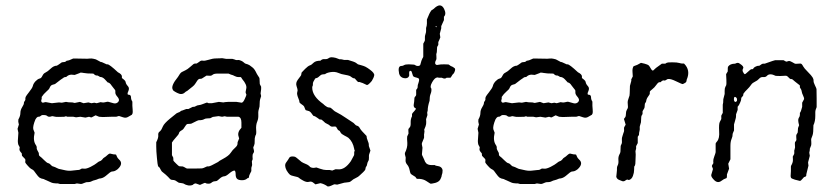

<svg xmlns="http://www.w3.org/2000/svg" viewBox="-20 -660 3045 699"><path d="M223.1 -439Q230.5 -439 246.1 -446.8H262.2Q284.2 -446.8 291 -446.3Q297.9 -445.8 305.7 -446.8Q313.5 -447.8 321.3 -445.8Q328.1 -443.8 329.1 -443.8L347.2 -434.1H350.1L368.2 -425.8H371.6Q378.4 -425.8 409.2 -397Q423.8 -389.6 423.8 -381.8V-376Q425.8 -374 431.2 -370.1Q436.5 -366.2 437.5 -360.8Q438.5 -354 445.3 -346.7Q452.6 -339.4 446.8 -327.1Q440.9 -314.9 449.2 -314.9H451.2Q457 -313 457 -305.2Q457 -297.4 461.9 -290V-274.9Q461.9 -273.4 462.9 -261.7Q463.9 -250 462.4 -246.6Q460.9 -243.2 460 -242.2Q459 -241.2 456.5 -240.2Q454.1 -239.3 446.3 -234.4Q438.5 -229.5 428.2 -232.9L413.1 -237.8L402.8 -234.9Q393.1 -234.9 383.8 -234.9L354.5 -233.9Q347.2 -233.9 340.8 -234.9L328.1 -240.2L314 -232.9Q312 -231.9 308.6 -233.4Q305.2 -234.9 304.2 -234.9L291 -231.9L272.5 -234.9L256.8 -232.9L247.1 -234.9H225.1L220.2 -236.8L213.9 -234.9Q204.1 -234.9 193.8 -234.4Q183.6 -233.9 177.2 -235.8Q170.9 -237.8 168.5 -236.8Q163.6 -234.9 159.2 -234.9Q154.8 -234.9 147.9 -240.2Q133.3 -242.7 129.9 -239.3Q125 -234.9 121.6 -234.9H118.2Q112.3 -231.9 108.9 -225.1Q99.1 -201.2 101.1 -189.9L106 -176.8Q99.1 -147 111.3 -130.9Q113.8 -127.4 113.8 -122.6V-118.2Q115.7 -112.8 118.7 -107.9Q122.1 -103 121.6 -99.1Q121.1 -93.8 125.5 -90.8Q129.9 -87.9 140.1 -77.6Q150.4 -67.4 154.3 -66.4Q158.2 -65.4 160.2 -64Q162.1 -63 165 -59.6Q168 -56.2 169.9 -55.2Q171.9 -54.2 175.8 -53.2Q179.7 -52.2 187 -48.3Q194.3 -44.4 200.2 -43.9L217.8 -40Q231.4 -37.1 244.1 -39.1Q256.8 -41 261.7 -41Q266.6 -41 268.1 -41.5Q271.5 -42.5 274.9 -44.9Q278.3 -47.4 286.6 -45.9Q294.4 -44.9 310.1 -52.7Q326.2 -61 332.5 -66.4Q338.9 -71.8 341.3 -72.3Q348.1 -74.2 351.6 -78.6Q355 -83 356 -84Q356.9 -85 360.8 -87.4Q365.2 -89.8 370.1 -94.7Q375 -99.6 379.9 -101.1L393.1 -98.1Q401.9 -98.1 402.8 -96.7Q403.8 -95.7 405.3 -90.8Q407.2 -85 413.1 -79.6Q430.7 -64.5 408.2 -43.9Q397.9 -36.1 391.6 -36.1Q385.3 -36.1 380.4 -32.2Q375 -28.3 364.3 -19Q353.5 -10.3 340.8 -9.8Q329.6 -4.9 324.2 -3.9Q318.8 -2.9 313.5 0Q308.1 2.9 302.7 2.9Q296.9 2.9 293.9 3.4Q291 3.9 284.7 6.8Q278.3 9.8 274.9 9.8L259.8 7.8L252 9.8Q225.1 9.8 198.2 9.8L190.9 7.8Q172.4 7.8 165.5 3.9Q158.2 0 149.4 -3.4Q140.6 -6.8 140.1 -7.8Q128.9 -9.8 124 -13.2Q119.1 -16.6 110.8 -28.3Q103 -40 99.1 -42Q95.2 -43.9 92.3 -45.9Q88.9 -47.9 81.1 -56.6Q73.2 -65.4 72.3 -67.9Q71.3 -69.3 72.3 -74.2Q72.8 -79.1 71.3 -81.1Q69.8 -83 60.1 -92.8L59.1 -102.1Q50.3 -110.8 50.8 -116.7Q51.8 -122.1 51.8 -124L46.9 -132.8Q44.9 -138.7 44.9 -146.5L46.9 -176.8L43.9 -190.9L48.8 -207Q48.8 -208 47.4 -212.4Q45.9 -216.8 46.9 -225.1Q54.2 -237.8 54.2 -248.5Q54.2 -259.3 60.5 -269.5Q66.9 -279.8 66.9 -283.7Q66.9 -287.1 67.4 -288.1Q67.9 -289.1 68.8 -290.5Q69.8 -292 70.8 -293.5Q71.8 -294.9 72.3 -296.4Q72.8 -297.9 72.3 -301.3Q72.3 -304.7 74.2 -308.6Q76.2 -312.5 85.4 -324.2Q97.7 -339.4 99.6 -347.2Q101.1 -355 108.9 -363.8Q117.2 -372.1 122.6 -373.5Q127.9 -375 129.4 -376.5Q131.8 -378.9 135.3 -385.7Q138.7 -392.6 145 -395.5Q153.3 -399.4 164.6 -410.2Q175.8 -420.9 187 -420.9Q190.4 -422.4 205.1 -433.1L212.9 -434.1Q218.3 -434.1 223.1 -439ZM220.2 -289.1Q227.1 -287.1 243.2 -287.1L252 -285.2L271 -289.1Q272 -289.1 284.2 -284.2L301.8 -287.1L313 -284.2L323.2 -286.1L332 -284.2L346.2 -288.1Q348.1 -288.1 352.5 -287.1Q356.9 -286.1 363.8 -288.1Q371.1 -290 373.5 -289.6Q376 -289.1 380.9 -287.6Q385.7 -286.1 393.1 -284.2Q400.4 -282.2 406.2 -285.6Q412.1 -289.1 413.1 -294.9Q413.6 -300.8 406.7 -308.6Q399.9 -316.4 399.9 -322.8V-330.1Q398.9 -333 394.5 -337.9Q390.1 -342.8 386.2 -348.6Q379.4 -359.4 372.1 -359.9Q370.1 -362.3 361.8 -371.1Q353.5 -379.9 344.2 -379.9Q342.8 -381.3 335.9 -384.8Q327.1 -384.8 323.7 -388.7Q320.3 -392.6 318.4 -392.1Q295.4 -392.1 283.7 -394.5Q272 -397 270 -394Q254.9 -388.2 252 -387.2L240.2 -388.2Q229.5 -388.2 221.2 -379.9Q213.9 -379.9 210 -376Q207 -375 180.2 -354Q178.2 -353 171.9 -351.6Q165.5 -350.1 162.1 -343.3Q159.2 -335.9 156.2 -333.5Q153.3 -331.1 149.9 -327.6Q138.2 -317.4 131.8 -307.1V-299.8Q130.9 -298.8 130.9 -296.9L129.9 -293Q131.3 -284.7 138.7 -286.6Q146 -289.1 147.9 -288.1L168.9 -284.2L194.8 -287.1L205.1 -286.1Z M644 -257.8 658.2 -263.2H666L679.7 -270Q680.7 -271 683.6 -271Q686.5 -271 688.5 -271.5Q690.4 -272 692.4 -273.4Q697.8 -276.9 704.1 -277.3Q710.4 -277.8 719.7 -281.7Q728.5 -285.2 731.4 -286.1Q734.4 -287.1 736.3 -285.6Q738.8 -284.2 740.7 -284.2H751L776.9 -289.1L793 -287.1Q803.7 -290 840.8 -289.1L859.9 -286.1Q865.7 -287.1 871.1 -299.8Q877 -312.5 877 -314.9Q877 -316.9 875 -320.3Q873 -323.7 876.5 -337.4Q879.9 -351.1 861.8 -372.1Q860.8 -373 859.4 -376Q857.9 -378.9 856 -379.4Q854 -379.9 848.6 -379.4Q843.3 -378.9 835 -382.8Q826.7 -387.2 824.7 -387.2Q822.8 -387.2 812 -392.1H772.5Q758.8 -392.1 753.9 -387.7Q749 -383.3 741.7 -384.3Q734.9 -384.8 731.9 -384.8L714.8 -374Q712.9 -373 707.5 -373Q702.1 -373 696.8 -364.3Q691.4 -355.5 687 -350.1Q681.6 -344.7 673.8 -338.9Q666 -333 664.1 -331.1Q662.1 -329.1 658.7 -327.6Q655.8 -326.2 652.8 -323.2Q641.6 -313 625 -321.8Q608.4 -330.1 608.9 -334Q601.1 -347.2 627.9 -379.9Q635.7 -394 641.6 -397.5Q647.5 -400.9 655.3 -404.3Q662.6 -407.7 671.9 -416Q681.6 -424.8 684.6 -426.8Q687.5 -428.7 691.4 -428.7Q694.8 -428.2 696.8 -429.2Q698.7 -430.2 704.1 -434.1Q709 -438 711.9 -439Q714.8 -439.9 719.7 -439Q725.1 -438 739.7 -442.4Q754.4 -447.3 767.1 -447.3Q779.8 -447.3 782.7 -447.8Q785.6 -448.2 788.6 -448.2L802.7 -445.8H825.7Q826.7 -445.8 829.1 -444.8Q832 -443.8 834 -443.4Q835.9 -442.9 837.9 -441.9Q839.8 -440.9 844.7 -441.4Q849.6 -441.9 852.5 -440.9Q855.5 -439.9 859.9 -438Q863.8 -436 867.7 -432.6Q871.1 -429.2 874 -428.2Q877 -427.7 881.8 -425.8Q886.7 -423.8 888.7 -422.4Q890.6 -420.9 897.9 -415.5Q905.3 -410.2 910.6 -399.9Q915.5 -389.6 919.9 -383.3Q924.8 -377 924.8 -374L925.8 -354L930.7 -344.2V-335.4L928.7 -319.8L930.7 -310.1Q925.8 -295.4 925.8 -292L924.8 -272L920.9 -256.8Q919.9 -252.9 920.4 -240.7Q920.9 -228.5 917 -218.8Q911.1 -205.1 912.6 -187.5Q914.1 -170.4 909.7 -166Q906.7 -157.2 907.2 -147Q907.7 -136.7 905.3 -131.3Q902.8 -126 902.3 -124Q901.9 -122.1 902.8 -119.1Q903.8 -116.2 904.3 -113.3Q904.8 -110.4 904.8 -107.9Q904.8 -106 901.9 -101.6Q898.9 -97.2 899.4 -89.8Q899.9 -83 899.9 -81.1Q899.9 -79.1 897 -73.2L897.9 -59.1L895 -48.8Q895 -43 895 -37.1Q894.5 -36.1 890.6 -28.3Q886.7 -20.5 886.7 -17.6Q886.7 -11.2 880.9 -11.2Q874 -3.9 861.3 -3.9Q848.6 -3.9 843.3 -8.8Q837.9 -13.7 837.9 -25.4Q837.9 -36.6 834 -39.1Q827.1 -39.1 815.4 -29.3Q802.7 -18.1 795.9 -18.1Q788.6 -17.6 779.8 -9.8Q771.5 -2 768.6 -1Q765.6 0 762.2 0Q755.9 0 749.5 5.4Q743.2 10.7 731 7.8Q727.1 4.9 724.6 5.9L708 13.2L692.9 7.8Q687 7.8 681.6 13.2Q666 19.5 647 7.8Q644.5 6.8 638.7 6.3Q632.8 5.9 630.4 4.9Q627.9 3.9 623.5 0.5Q616.7 -4.9 608.9 -4.9Q601.6 -4.9 597.7 -9.8Q593.8 -14.6 583 -24.4Q572.3 -33.2 569.3 -35.6Q566.9 -38.1 561 -49.8Q556.6 -52.2 555.2 -56.2Q553.7 -59.6 551.3 -85Q548.8 -110.4 548.8 -126V-142.1Q557.1 -158.2 556.2 -167Q555.2 -175.8 559.6 -179.7Q564 -183.1 565.4 -185.5Q566.9 -188 567.9 -189Q568.8 -189.9 573.2 -200.2Q577.6 -210.4 598.1 -227.5Q619.1 -245.1 623 -247.6Q627 -250 629.4 -250.5Q632.8 -251 636.7 -254.4Q640.6 -257.8 644 -257.8ZM735.4 -229Q728 -229 723.1 -226.1Q717.3 -222.2 702.6 -222.2Q697.8 -220.7 688.5 -215.8Q679.7 -210.9 676.8 -210Q673.8 -209 668.5 -209Q663.1 -209 660.6 -208Q657.7 -206.1 653.8 -199.7Q649.9 -193.4 647.5 -190.4Q645 -187.5 640.6 -185.1Q632.8 -180.7 631.8 -175.8Q630.9 -170.4 620.1 -159.2Q609.9 -147.9 606 -141.1V-95.2L610.8 -85.9Q610.8 -76.2 611.3 -75.2Q611.3 -74.2 621.1 -64.5Q630.9 -54.7 632.8 -54.7Q634.8 -54.2 640.6 -54.2Q646.5 -54.7 652.3 -50.8Q658.2 -46.9 661.1 -46.4Q663.1 -45.9 688.5 -46.4L713.9 -46.9Q719.2 -46.9 733.9 -54.2H739.7Q745.1 -54.2 774.9 -70.8Q775.9 -73.2 791 -81.1Q813 -92.8 819.8 -103.5Q826.7 -114.3 835.9 -122.1Q844.7 -129.9 844.7 -136.7Q844.7 -143.1 845.7 -144L850.6 -155.8Q850.6 -157.2 848.6 -163.1Q843.3 -178.7 858.9 -194.8V-213.9Q858.9 -231.9 848.6 -234.9Q827.6 -234.9 806.6 -234.9L797.9 -236.8L788.6 -234.9Q785.6 -234.9 780.8 -236.3Q775.9 -237.8 772.5 -236.8Q768.6 -235.8 762.7 -235.4Q756.8 -234.9 754.9 -234.4Q752.9 -233.9 750 -231.9Q747.1 -230 745.1 -229.5Q743.2 -229 735.4 -229Z M1128.9 -49.8Q1132.3 -50.8 1133.3 -49.8L1144.5 -45.9Q1158.7 -41 1168 -41H1180.7L1189.5 -39.1L1201.7 -43.9Q1204.6 -43.9 1212.4 -43.5Q1235.4 -42 1257.3 -73.2L1268.6 -94.2Q1269.5 -95.2 1269.5 -100.1V-106L1271.5 -112.8Q1269.5 -114.7 1269.5 -118.2Q1264.6 -144 1248.5 -158.2Q1244.6 -161.1 1233.9 -166.5Q1223.1 -171.9 1220.2 -177.2Q1217.8 -182.1 1216.8 -183.1Q1215.8 -184.1 1213.4 -185.1Q1211.4 -186 1210.4 -187Q1209.5 -188 1207.5 -191.9Q1205.6 -195.8 1203.6 -198.2Q1201.2 -200.2 1194.3 -199.2Q1186 -197.8 1181.6 -202.1Q1177.2 -206.5 1171.9 -208.5Q1166.5 -210.9 1164.6 -212.4Q1162.6 -213.9 1160.6 -215.8Q1159.2 -217.8 1156.2 -219.7Q1153.3 -221.7 1151.4 -224.1L1146 -225.1H1143.6Q1140.6 -227.1 1134.8 -231.4Q1126.5 -237.8 1121.6 -237.8Q1118.2 -241.2 1114.3 -247.1Q1108.4 -255.4 1102.1 -256.3Q1095.7 -257.8 1093.3 -258.8Q1091.3 -260.7 1089.4 -266.6Q1087.4 -272.5 1085.9 -273.9Q1084.5 -275.9 1078.6 -279.8Q1072.8 -283.7 1070.3 -287.1L1069.3 -293.9Q1061.5 -312 1061.5 -320.8L1063.5 -331.1Q1063.5 -335 1059.6 -346.7Q1055.7 -358.4 1064.5 -370.1L1074.7 -383.8Q1076.7 -385.7 1077.1 -390.6Q1077.6 -395.5 1078.6 -396.5Q1080.1 -398.4 1090.8 -409.2Q1101.6 -419.9 1107.9 -421.9Q1114.3 -423.8 1121.6 -431.6Q1129.4 -439 1146.5 -439Q1153.3 -445.8 1162.1 -444.8Q1170.9 -443.8 1177.2 -448.7Q1183.6 -454.1 1202.6 -449.2L1214.4 -444.8Q1215.3 -443.8 1218.8 -444.3Q1222.2 -444.8 1232.4 -441.9Q1239.3 -441.9 1246.6 -441.9Q1270.5 -435.1 1275.9 -431.2Q1281.2 -426.8 1283.2 -425.8Q1285.2 -424.8 1295.4 -422.4Q1304.7 -419.9 1310.5 -417Q1316.4 -414.1 1318.8 -412.1Q1321.3 -410.2 1327.1 -406.2Q1344.2 -393.6 1342.3 -385.3Q1340.8 -377 1333.5 -365.2Q1319.8 -349.1 1315.4 -350.6Q1311.5 -352.1 1307.1 -354.5Q1302.7 -356.9 1299.8 -357.9Q1296.9 -358.9 1294.9 -359.4Q1292.5 -359.9 1291 -360.8Q1289.6 -361.8 1286.1 -361.3Q1282.7 -360.8 1278.3 -366.7Q1273.4 -373 1272 -374Q1270.5 -375 1268.1 -375Q1265.6 -375 1261.7 -377.9Q1257.8 -380.9 1255.4 -382.3Q1253.4 -383.8 1246.1 -385.7Q1238.8 -387.7 1231.4 -388.7Q1224.6 -389.2 1211.9 -394.5Q1199.2 -399.9 1184.1 -397.5Q1168.5 -395 1163.6 -390.1Q1151.4 -389.6 1147.9 -386.7Q1144.5 -383.8 1143.1 -382.8Q1141.6 -381.8 1139.2 -379.4Q1136.7 -377 1132.8 -376Q1128.4 -375 1127.4 -374Q1118.7 -360.8 1119.1 -355Q1119.6 -349.1 1118.2 -347.2Q1116.7 -345.2 1116.7 -340.8Q1116.7 -309.6 1157.7 -280.8Q1157.7 -279.8 1165 -274.4Q1172.4 -269 1175.3 -269L1182.6 -268.1Q1189.5 -263.7 1193.4 -259.3Q1197.3 -254.9 1208.5 -249.5Q1219.7 -244.1 1238.3 -231.4Q1256.8 -218.8 1262.7 -215.3Q1268.6 -211.9 1270.5 -209Q1274.4 -203.6 1280.3 -202.1Q1286.1 -200.7 1290 -193.4Q1293.5 -186 1314.5 -165Q1314.5 -157.7 1318.8 -147.5Q1323.2 -137.7 1322.8 -132.8Q1322.3 -127.9 1323.7 -126L1328.6 -111.8L1323.7 -97.2Q1322.8 -94.2 1323.2 -85.9Q1323.7 -77.6 1320.3 -72.8Q1317.4 -67.9 1316.9 -63.5Q1316.4 -59.1 1315.4 -57.1Q1314.5 -55.2 1313 -53.2Q1310.5 -49.8 1310.5 -45.4Q1310.5 -41 1302.7 -33.7Q1294.9 -26.9 1289.6 -21.5Q1284.7 -16.1 1274.9 -11.7Q1265.1 -7.3 1260.3 -2.4Q1255.4 2 1251.5 2.9Q1247.6 3.9 1240.2 4.4Q1232.9 4.9 1230.5 5.9L1207.5 12.2L1200.2 11.2H1196.3Q1193.4 12.2 1186.5 15.6Q1179.7 19 1173.3 19Q1159.7 9.3 1146.5 6.8L1128.4 11.2Q1126.5 9.8 1121.6 5.9Q1113.8 -1 1105 2Q1096.2 4.4 1084 -2.4Q1072.3 -8.8 1069.3 -11.7Q1066.4 -14.6 1062.5 -15.6Q1058.6 -17.1 1048.8 -19Q1039.1 -21 1035.6 -23.9Q1029.8 -28.8 1023.4 -39.6Q1013.7 -58.1 1022 -68.8Q1030.3 -80.1 1032.7 -85Q1035.2 -89.8 1042.5 -90.3Q1050.8 -90.8 1054.7 -88.9Q1058.6 -86.9 1066.9 -79.6Q1075.2 -72.3 1078.1 -70.3Q1083.5 -66.9 1093.3 -63Q1103.5 -59.1 1109.4 -51.8Q1115.2 -48.8 1120.1 -48.8Q1125 -48.8 1128.9 -49.8Z M1616.2 -423.3Q1618.2 -421.9 1619.1 -420.9Q1620.1 -419.9 1623 -418.9Q1625.5 -418 1628.4 -416.5Q1631.3 -415 1634.8 -412.1Q1638.2 -409.2 1636.2 -402.3Q1634.3 -395.5 1631.3 -392.1Q1628.4 -389.2 1627.4 -388.2Q1626.5 -386.7 1623.5 -381.8Q1621.1 -376.5 1618.2 -377H1606Q1603 -374 1598.6 -374Q1594.2 -374 1588.4 -377Q1582.5 -377 1577.1 -377L1575.2 -377.9H1571.3Q1562.5 -377 1553.2 -360.4Q1543.9 -343.8 1550.3 -337.9Q1551.8 -328.6 1547.9 -318.8Q1543.9 -309.1 1543.9 -293Q1537.1 -272.5 1537.1 -257.8L1535.2 -250L1536.1 -241.2L1531.2 -226.1Q1531.2 -223.6 1531.7 -216.8Q1532.2 -208 1529.3 -200.2Q1526.4 -192.9 1524.4 -188L1525.4 -182.1L1524.4 -173.8Q1523.4 -171.9 1523.9 -164.6Q1524.4 -157.2 1522.9 -155.8L1516.1 -139.2Q1515.1 -135.7 1516.6 -129.9Q1518.1 -124 1518.1 -122.1L1516.1 -98.1Q1516.1 -95.7 1520 -88.4Q1523.9 -81.1 1524.9 -77.6Q1526.4 -71.3 1532.2 -64.9Q1539.6 -59.1 1550.3 -59.1H1563Q1565.9 -56.2 1570.3 -56.2Q1589.4 -54.2 1591.3 -40Q1591.3 -28.8 1588.4 -22.9Q1588.4 -17.6 1583.5 -7.8Q1578.6 2 1564.5 5.9Q1549.3 9.8 1546.4 8.3Q1543.5 6.8 1532.7 -0.5Q1522 -7.8 1507.3 -8.8H1502Q1497.1 -8.8 1496.6 -9.8Q1496.1 -10.7 1494.6 -12.7Q1493.2 -14.6 1492.2 -16.1Q1491.2 -17.1 1484.4 -21Q1477.5 -24.9 1475.1 -27.8Q1473.1 -31.2 1471.2 -41Q1468.8 -53.2 1462.4 -60.5Q1456.1 -67.9 1456.5 -76.2Q1457 -85 1457 -86.4L1454.1 -98.1V-103Q1463.9 -122.6 1462.9 -139.6Q1461.4 -156.2 1462.4 -163.1L1467.3 -173.8Q1467.3 -175.8 1466.8 -182.6Q1466.3 -189.5 1467.3 -190.9Q1468.3 -192.9 1471.2 -195.8Q1475.1 -199.7 1475.1 -209.5V-216.8Q1475.1 -227.1 1480 -236.8Q1480 -240.7 1480 -245.1Q1481.9 -249 1487.8 -254.9Q1493.7 -260.7 1494.1 -265.1Q1484.4 -268.6 1486.3 -279.8Q1488.3 -291 1488.3 -296.4Q1488.3 -301.8 1488.8 -303.7Q1489.7 -306.6 1492.2 -309.1Q1495.1 -312 1495.1 -314.9V-333Q1501 -338.9 1500.5 -344.2Q1500 -349.6 1503.4 -357.9Q1506.8 -366.2 1505.4 -373Q1503.4 -376 1496.6 -377.4Q1489.7 -378.9 1486.3 -380.9Q1482.9 -382.8 1481 -391.6Q1479 -400.4 1476.1 -401.9Q1468.3 -403.8 1469.7 -390.1Q1470.2 -385.3 1469.2 -382.8Q1464.4 -373 1450.7 -375.5Q1437 -377.9 1433.1 -391.6Q1427.2 -419.9 1441.4 -419.9Q1446.8 -419.9 1451.2 -422.9Q1455.6 -425.8 1468.3 -425.8L1486.3 -424.8Q1489.3 -424.8 1493.2 -421.9Q1497.6 -418.9 1503.4 -419.9Q1509.3 -420.9 1510.3 -424.8Q1514.6 -441.9 1517.6 -446.8Q1521 -451.7 1521 -454.1V-501L1526.4 -511.2Q1527.3 -514.2 1526.9 -521.5Q1526.4 -528.8 1528.8 -535.2Q1531.2 -542 1531.2 -546.9V-558.1Q1534.2 -566.9 1534.2 -574.2Q1534.2 -581.5 1534.2 -588.9Q1544.4 -614.3 1547.4 -617.2L1549.3 -621.1Q1550.3 -622.1 1554.2 -624.5Q1558.1 -627 1559.1 -627.9Q1584 -652.8 1596.7 -627.9Q1606 -608.9 1596.2 -599.1Q1596.2 -593.3 1596.2 -586.9L1586.4 -564.9V-557.1Q1581.5 -540 1581.1 -537.1L1583 -523.9Q1582 -520 1579.1 -514.2Q1576.2 -508.8 1575.7 -506.8Q1575.2 -504.9 1575.7 -501.5Q1576.2 -498 1575.7 -496.6Q1575.2 -495.1 1573.2 -492.2Q1571.3 -489.3 1571.3 -487.8L1570.3 -470.2L1568.4 -462.9Q1568.4 -460.9 1568.8 -453.1Q1569.3 -445.3 1568.4 -443.4Q1559.6 -428.2 1568.8 -423.8Q1571.3 -422.9 1576.7 -424.3Q1582.5 -425.8 1597.2 -425.8Q1611.8 -425.8 1612.8 -425.3Q1613.8 -424.8 1616.2 -423.3ZM1566.4 -564.9Q1564.5 -562 1569.3 -561Q1571.3 -564 1566.4 -564.9Z M1897.9 -439Q1905.3 -439 1920.9 -446.8H1937Q1959 -446.8 1965.8 -446.3Q1972.7 -445.8 1980.5 -446.8Q1988.3 -447.8 1996.1 -445.8Q2002.9 -443.8 2003.9 -443.8L2022 -434.1H2024.9L2043 -425.8H2046.4Q2053.2 -425.8 2084 -397Q2098.6 -389.6 2098.6 -381.8V-376Q2100.6 -374 2106 -370.1Q2111.3 -366.2 2112.3 -360.8Q2113.3 -354 2120.1 -346.7Q2127.4 -339.4 2121.6 -327.1Q2115.7 -314.9 2124 -314.9H2126Q2131.8 -313 2131.8 -305.2Q2131.8 -297.4 2136.7 -290V-274.9Q2136.7 -273.4 2137.7 -261.7Q2138.7 -250 2137.2 -246.6Q2135.7 -243.2 2134.8 -242.2Q2133.8 -241.2 2131.3 -240.2Q2128.9 -239.3 2121.1 -234.4Q2113.3 -229.5 2103 -232.9L2087.9 -237.8L2077.6 -234.9Q2067.9 -234.9 2058.6 -234.9L2029.3 -233.9Q2022 -233.9 2015.6 -234.9L2002.9 -240.2L1988.8 -232.9Q1986.8 -231.9 1983.4 -233.4Q1980 -234.9 1979 -234.9L1965.8 -231.9L1947.3 -234.9L1931.6 -232.9L1921.9 -234.9H1899.9L1895 -236.8L1888.7 -234.9Q1878.9 -234.9 1868.7 -234.4Q1858.4 -233.9 1852.1 -235.8Q1845.7 -237.8 1843.3 -236.8Q1838.4 -234.9 1834 -234.9Q1829.6 -234.9 1822.8 -240.2Q1808.1 -242.7 1804.7 -239.3Q1799.8 -234.9 1796.4 -234.9H1793Q1787.1 -231.9 1783.7 -225.1Q1773.9 -201.2 1775.9 -189.9L1780.8 -176.8Q1773.9 -147 1786.1 -130.9Q1788.6 -127.4 1788.6 -122.6V-118.2Q1790.5 -112.8 1793.5 -107.9Q1796.9 -103 1796.4 -99.1Q1795.9 -93.8 1800.3 -90.8Q1804.7 -87.9 1814.9 -77.6Q1825.2 -67.4 1829.1 -66.4Q1833 -65.4 1835 -64Q1836.9 -63 1839.8 -59.6Q1842.8 -56.2 1844.7 -55.2Q1846.7 -54.2 1850.6 -53.2Q1854.5 -52.2 1861.8 -48.3Q1869.1 -44.4 1875 -43.9L1892.6 -40Q1906.2 -37.1 1918.9 -39.1Q1931.6 -41 1936.5 -41Q1941.4 -41 1942.9 -41.5Q1946.3 -42.5 1949.7 -44.9Q1953.1 -47.4 1961.4 -45.9Q1969.2 -44.9 1984.9 -52.7Q2001 -61 2007.3 -66.4Q2013.7 -71.8 2016.1 -72.3Q2022.9 -74.2 2026.4 -78.6Q2029.8 -83 2030.8 -84Q2031.7 -85 2035.6 -87.4Q2040 -89.8 2044.9 -94.7Q2049.8 -99.6 2054.7 -101.1L2067.9 -98.1Q2076.7 -98.1 2077.6 -96.7Q2078.6 -95.7 2080.1 -90.8Q2082 -85 2087.9 -79.6Q2105.5 -64.5 2083 -43.9Q2072.8 -36.1 2066.4 -36.1Q2060.1 -36.1 2055.2 -32.2Q2049.8 -28.3 2039.1 -19Q2028.3 -10.3 2015.6 -9.8Q2004.4 -4.9 1999 -3.9Q1993.7 -2.9 1988.3 0Q1982.9 2.9 1977.5 2.9Q1971.7 2.9 1968.8 3.4Q1965.8 3.9 1959.5 6.8Q1953.1 9.8 1949.7 9.8L1934.6 7.8L1926.8 9.8Q1899.9 9.8 1873 9.8L1865.7 7.8Q1847.2 7.8 1840.3 3.9Q1833 0 1824.2 -3.4Q1815.4 -6.8 1814.9 -7.8Q1803.7 -9.8 1798.8 -13.2Q1793.9 -16.6 1785.6 -28.3Q1777.8 -40 1773.9 -42Q1770 -43.9 1767.1 -45.9Q1763.7 -47.9 1755.9 -56.6Q1748 -65.4 1747.1 -67.9Q1746.1 -69.3 1747.1 -74.2Q1747.6 -79.1 1746.1 -81.1Q1744.6 -83 1734.9 -92.8L1733.9 -102.1Q1725.1 -110.8 1725.6 -116.7Q1726.6 -122.1 1726.6 -124L1721.7 -132.8Q1719.7 -138.7 1719.7 -146.5L1721.7 -176.8L1718.8 -190.9L1723.6 -207Q1723.6 -208 1722.2 -212.4Q1720.7 -216.8 1721.7 -225.1Q1729 -237.8 1729 -248.5Q1729 -259.3 1735.4 -269.5Q1741.7 -279.8 1741.7 -283.7Q1741.7 -287.1 1742.2 -288.1Q1742.7 -289.1 1743.7 -290.5Q1744.6 -292 1745.6 -293.5Q1746.6 -294.9 1747.1 -296.4Q1747.6 -297.9 1747.1 -301.3Q1747.1 -304.7 1749 -308.6Q1751 -312.5 1760.3 -324.2Q1772.5 -339.4 1774.4 -347.2Q1775.9 -355 1783.7 -363.8Q1792 -372.1 1797.4 -373.5Q1802.7 -375 1804.2 -376.5Q1806.6 -378.9 1810.1 -385.7Q1813.5 -392.6 1819.8 -395.5Q1828.1 -399.4 1839.4 -410.2Q1850.6 -420.9 1861.8 -420.9Q1865.2 -422.4 1879.9 -433.1L1887.7 -434.1Q1893.1 -434.1 1897.9 -439ZM1895 -289.1Q1901.9 -287.1 1918 -287.1L1926.8 -285.2L1945.8 -289.1Q1946.8 -289.1 1959 -284.2L1976.6 -287.1L1987.8 -284.2L1998 -286.1L2006.8 -284.2L2021 -288.1Q2022.9 -288.1 2027.3 -287.1Q2031.7 -286.1 2038.6 -288.1Q2045.9 -290 2048.3 -289.6Q2050.8 -289.1 2055.7 -287.6Q2060.5 -286.1 2067.9 -284.2Q2075.2 -282.2 2081.1 -285.6Q2086.9 -289.1 2087.9 -294.9Q2088.4 -300.8 2081.5 -308.6Q2074.7 -316.4 2074.7 -322.8V-330.1Q2073.7 -333 2069.3 -337.9Q2064.9 -342.8 2061 -348.6Q2054.2 -359.4 2046.9 -359.9Q2044.9 -362.3 2036.6 -371.1Q2028.3 -379.9 2019 -379.9Q2017.6 -381.3 2010.7 -384.8Q2002 -384.8 1998.5 -388.7Q1995.1 -392.6 1993.2 -392.1Q1970.2 -392.1 1958.5 -394.5Q1946.8 -397 1944.8 -394Q1929.7 -388.2 1926.8 -387.2L1915 -388.2Q1904.3 -388.2 1896 -379.9Q1888.7 -379.9 1884.8 -376Q1881.8 -375 1855 -354Q1853 -353 1846.7 -351.6Q1840.3 -350.1 1836.9 -343.3Q1834 -335.9 1831.1 -333.5Q1828.1 -331.1 1824.7 -327.6Q1813 -317.4 1806.6 -307.1V-299.8Q1805.7 -298.8 1805.7 -296.9L1804.7 -293Q1806.2 -284.7 1813.5 -286.6Q1820.8 -289.1 1822.8 -288.1L1843.8 -284.2L1869.6 -287.1L1879.9 -286.1Z M2465.8 -428.7Q2469.7 -429.2 2470.7 -428.2Q2494.6 -404.3 2480.5 -371.1Q2479.5 -369.1 2479.5 -366.2Q2479.5 -363.3 2476.6 -359.9Q2475.6 -359.9 2474.1 -358.4Q2472.7 -356.9 2470.2 -356Q2467.8 -355 2465.8 -354Q2463.9 -353 2441.9 -363.8Q2420.4 -374.5 2410.6 -372.1L2401.9 -367.2Q2400.9 -366.2 2396.5 -367.2Q2392.1 -368.2 2384.8 -360.8H2380.9Q2376.5 -360.8 2369.6 -351.1Q2362.8 -341.3 2354.5 -335Q2345.7 -328.6 2345.7 -325.2V-319.3Q2345.7 -316.4 2340.3 -309.6Q2335 -302.7 2333.5 -296.9Q2332.5 -291 2332 -289.6Q2331.5 -288.1 2329.6 -285.6Q2327.6 -283.2 2327.6 -280.8L2326.7 -270Q2326.7 -267.1 2323.7 -262.7Q2320.8 -257.8 2319.8 -255.9Q2318.8 -253.9 2319.3 -251Q2320.3 -245.1 2317.4 -241.7Q2314.5 -238.3 2314.5 -232.9L2313.5 -214.8L2309.6 -201.2Q2308.6 -198.2 2309.1 -193.4Q2309.6 -188.5 2308.1 -182.6Q2306.6 -177.7 2306.6 -173.8Q2306.6 -169.9 2306.2 -168.5Q2305.7 -167 2303.7 -165Q2301.8 -163.1 2301.8 -161.1V-139.2L2296.4 -128.9Q2295.4 -127 2295.9 -123Q2296.4 -119.1 2294.9 -115.2Q2293.5 -111.3 2293.5 -109.9L2294.4 -97.2L2293.5 -74.2Q2293.5 -61 2291.5 -57.1L2289.6 -55.2Q2288.6 -52.7 2288.6 -42Q2288.6 -31.2 2284.2 -19.5Q2279.8 -7.8 2270.5 -4.9Q2269.5 -3.9 2267.1 -5.4Q2263.2 -7.8 2256.8 -2.9Q2250.5 2 2244.1 -1Q2237.3 -3.9 2234.4 -4.9Q2231.4 -5.9 2230.5 -6.8Q2229.5 -7.8 2228 -8.8Q2226.6 -9.8 2225.6 -11.7Q2224.6 -13.7 2223.6 -16.1Q2223.6 -17.6 2225.1 -30.3Q2226.6 -43 2226.1 -47.4Q2225.6 -51.8 2229 -58.6Q2232.4 -64.9 2231.4 -76.7Q2230.5 -88.4 2234.4 -96.2Q2238.8 -104 2238.8 -107.9L2239.7 -128.9L2243.7 -138.2Q2244.6 -141.1 2244.1 -148.4Q2243.7 -156.2 2244.6 -159.2Q2245.6 -162.1 2246.6 -166Q2247.6 -169.9 2249 -173.8Q2250.5 -177.7 2251.5 -180.7Q2252.4 -183.6 2252 -188.5Q2251.5 -193.8 2252.4 -196.8L2257.8 -206.1L2251.5 -227.1Q2252.9 -229 2255.9 -232.9Q2258.8 -236.8 2258.8 -245.6Q2258.8 -254.4 2261.7 -259.3Q2264.6 -264.2 2265.6 -266.6Q2266.6 -269 2265.6 -278.8Q2264.6 -288.6 2265.6 -293L2269.5 -305.2Q2272.5 -311 2272.5 -319.8L2273.4 -347.2L2277.8 -363.8Q2278.8 -365.2 2278.3 -368.2Q2277.8 -371.1 2278.8 -372.1L2283.7 -381.8Q2283.7 -385.7 2282.7 -398.4Q2281.7 -411.1 2286.6 -418.9L2299.8 -423.8L2313.5 -431.2Q2314.5 -431.2 2326.7 -428.2Q2338.9 -424.8 2341.8 -421.9Q2344.7 -418.9 2348.6 -411.6Q2352.5 -404.3 2355.5 -403.3Q2358.4 -402.3 2363.3 -408.2Q2368.2 -413.1 2368.7 -413.1L2389.6 -428.2Q2395.5 -428.2 2401.9 -428.2Q2405.8 -430.2 2407.7 -431.6Q2410.2 -433.1 2427.7 -433.1Q2445.3 -433.1 2453.1 -430.7Q2460.9 -428.2 2465.8 -428.7Z M2630.4 -417Q2637.7 -428.2 2656.2 -428.2Q2662.1 -431.2 2666 -431.2Q2669.9 -431.2 2673.3 -428.2Q2689.5 -418 2685.5 -411.1Q2681.6 -404.3 2685.1 -397.9Q2688.5 -391.1 2690.9 -390.1Q2693.4 -389.2 2702.1 -397.9Q2712.4 -408.2 2716.8 -408.2H2721.2Q2724.1 -414.6 2731 -417.5Q2737.3 -420.9 2741.2 -420.4Q2745.1 -419.9 2748.5 -423.3Q2753.9 -428.2 2759.3 -428.2H2764.2Q2801.3 -441.4 2802.2 -440.9H2832.5L2841.3 -436Q2843.3 -435.1 2846.7 -436.5Q2850.6 -438 2853.5 -438Q2856.4 -438 2864.3 -433.6Q2872.1 -429.2 2874 -428.2Q2876 -427.2 2885.7 -428.2Q2895.5 -429.7 2898.4 -426.8Q2901.4 -423.8 2904.3 -418Q2907.2 -412.1 2920.9 -398.4Q2934.6 -384.8 2938.5 -377.9Q2942.4 -371.1 2941.9 -366.2Q2941.4 -360.4 2946.8 -349.6Q2952.1 -338.9 2952.6 -335.9Q2953.1 -333 2953.1 -301.8V-270Q2948.2 -259.3 2948.2 -251.5V-238.8Q2948.2 -217.8 2941.4 -204.1Q2941.4 -175.8 2938 -167Q2934.6 -158.2 2933.6 -155.3Q2932.6 -152.3 2933.6 -143.6Q2934.1 -134.3 2933.1 -130.9L2928.2 -118.2V-113.8L2926.3 -104L2928.2 -92.8L2922.4 -70.8Q2921.4 -68.8 2922.4 -64Q2923.3 -59.1 2923.3 -57.1L2915.5 -25.4V-21Q2913.1 -16.1 2910.2 -16.1Q2907.2 -16.6 2901.4 -8.8Q2895.5 -1 2891.6 -1.5Q2887.7 -2 2874 -5.9Q2861.3 -9.8 2859.9 -12.7Q2858.4 -15.6 2858.4 -19.5L2859.4 -37.1V-53.2Q2859.4 -56.2 2861.3 -59.1Q2863.3 -62 2865.2 -67.9Q2867.2 -73.2 2866.7 -80.1Q2866.2 -86.9 2866.2 -89.8L2871.1 -99.1Q2872.1 -102.1 2871.6 -107.4Q2871.1 -112.8 2872.6 -115.2L2874.5 -123.5Q2874.5 -125 2874 -132.8Q2873.5 -140.6 2874.5 -142.6Q2875.5 -144.5 2877.4 -146.5Q2879.4 -148.9 2879.4 -151.4Q2879.4 -153.3 2878.9 -160.2Q2878.4 -167 2879.4 -169.4Q2880.4 -171.9 2882.3 -174.3Q2884.3 -176.8 2884.3 -179.2L2885.3 -193.8L2889.2 -204.1Q2883.8 -223.6 2887.7 -230Q2892.1 -236.3 2892.1 -241.7V-249Q2896 -252.9 2900.4 -271V-286.1L2907.2 -298.8Q2908.2 -303.2 2903.8 -312Q2899.4 -321.3 2898.9 -326.2Q2897.9 -334 2892.1 -341.8V-347.7Q2892.1 -350.1 2888.2 -352.1Q2884.3 -354.5 2874 -363.3Q2863.8 -372.6 2862.3 -372.1H2858.9Q2856.4 -372.1 2851.6 -377.4Q2846.7 -382.8 2843.8 -383.8Q2840.8 -384.8 2831.1 -383.8Q2821.3 -382.8 2804.2 -383.8Q2781.7 -395 2772 -383.8Q2767.1 -378.4 2758.3 -379.4Q2749.5 -380.4 2743.2 -373Q2736.8 -366.2 2730 -363.3Q2723.6 -359.9 2720.7 -357.9Q2716.8 -355 2712.9 -349.1Q2709 -343.3 2700.7 -335Q2691.9 -326.7 2686.5 -318.8L2685.5 -312Q2684.6 -310.1 2681.6 -307.1Q2678.7 -304.7 2678.7 -302.7Q2678.2 -300.8 2678.2 -297.9Q2678.2 -294.9 2674.8 -287.1Q2671.4 -279.3 2670.4 -277.8Q2669.4 -275.9 2667.5 -273.9Q2665.5 -272 2665.5 -271V-259.8L2660.2 -245.1Q2659.2 -243.2 2659.7 -238.3Q2660.2 -233.4 2656.2 -220.7Q2652.3 -208 2652.3 -207V-185.1Q2646.5 -173.3 2647 -168.9Q2647.5 -164.6 2643.6 -154.8Q2639.2 -144.5 2639.2 -128.9V-80.1L2631.3 -64L2634.3 -45.9L2626.5 -24.9V-18.6Q2626.5 -11.7 2624 -11.2Q2614.7 -8.3 2606.9 -2Q2593.8 8.3 2581.1 -3.4Q2568.4 -15.6 2569.3 -22.9L2575.2 -43Q2576.2 -44.9 2574.2 -48.8Q2572.3 -52.7 2571.8 -54.7Q2571.3 -56.6 2573.7 -60.5Q2576.2 -64 2577.1 -65.9Q2577.1 -67.4 2576.7 -73.2Q2576.2 -79.1 2580.6 -90.8Q2585 -102.5 2585.4 -106V-137.2Q2585.4 -139.2 2590.8 -145.5Q2600.1 -156.2 2598.1 -182.6Q2596.7 -209 2600.6 -216.3Q2604.5 -223.6 2605.5 -225.6Q2606.4 -227.5 2606 -232.9Q2605.5 -237.8 2606.4 -240.2L2611.3 -249V-278.8Q2613.3 -284.2 2613.3 -298.8L2618.2 -317.9V-329.1Q2618.2 -338.9 2620.6 -343.3Q2623 -347.2 2624 -350.1Q2625 -353 2624.5 -369.1Q2623.5 -385.3 2623.5 -390.1L2629.4 -399.9Q2629.4 -417 2630.4 -417ZM2662.1 -303.2Q2652.8 -312.5 2651.9 -300.3Q2651.4 -295.9 2653.3 -292Q2655.3 -288.1 2658.2 -289.1Q2666 -291 2662.1 -303.2Z"/></svg>

Font: AntiqueNobleLightItalic
Style: LightItalic
Weight: 400
Version: Version 001.000